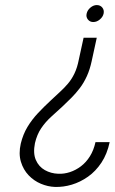

<svg xmlns="http://www.w3.org/2000/svg" viewBox="-20 -723 453 758"><path d="M413 -162H357Q350 -130 335 -106Q320 -82 299.5 -66.5Q279 -51 256 -43.5Q233 -36 210 -37Q181 -38 157 -51.5Q133 -65 121.5 -91.5Q110 -118 118 -158Q126 -192 142.5 -216.5Q159 -241 181.5 -261.5Q204 -282 227 -303Q244 -319 261.5 -336.5Q279 -354 295 -375Q311 -396 323 -422.5Q335 -449 342 -482L362 -574H310L291 -487Q285 -456 274 -433Q263 -410 248 -392.5Q233 -375 216 -359.5Q199 -344 181 -327Q154 -302 130 -276.5Q106 -251 88.5 -222Q71 -193 62 -156Q53 -116 62.5 -84.5Q72 -53 93 -31Q114 -9 141.5 2.5Q169 14 197 15Q230 16 263.5 6Q297 -4 327.5 -25.5Q358 -47 380.5 -81Q403 -115 413 -162ZM362 -703Q349 -703 337 -693Q325 -683 322 -669Q319 -656 327 -646Q335 -636 348 -636Q362 -636 374 -646Q386 -656 389 -669Q392 -683 384 -693Q376 -703 362 -703Z"/></svg>

Font: Advent Pro
Style: Italic
Weight: 400
Italic angle: -12°
Designer: VivaRado, Andreas Kalpakidis
Foundry: VivaRado, Andreas Kalpakidis
Version: Version 3.000